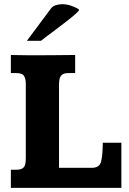

<svg xmlns="http://www.w3.org/2000/svg" viewBox="-20 -903 621 923"><path d="M32.2 0V-86.9H55.2Q79.1 -86.9 89.1 -94.2Q99.1 -101.6 101.6 -114.3Q104 -127 104 -142.6V-482.9Q104 -487.3 104 -492.2Q104 -497.1 104 -502Q104 -522 96.2 -536.9Q88.4 -551.8 55.2 -551.8H32.2V-638.7Q37.1 -638.7 58.8 -638.2Q80.6 -637.7 105.7 -637.5Q130.9 -637.2 146 -637.2Q192.9 -637.2 237.8 -637.7Q282.7 -638.2 341.3 -638.7V-551.8H309.6Q287.6 -551.8 278.1 -543.5Q268.6 -535.2 266.1 -522.5Q263.7 -509.8 263.7 -496.1V-96.2H421.4Q459 -96.2 466.3 -127.2Q473.6 -158.2 474.1 -216.8H563.5V0ZM109.4 -707 224.6 -861.8Q232.9 -873 247.8 -877.9Q262.7 -882.8 279.3 -882.8Q298.8 -882.8 317.4 -877Q335.9 -871.1 348.1 -864.5Q360.4 -857.9 360.4 -855.5Q359.9 -850.6 343 -835.7Q326.2 -820.8 301 -801.3Q275.9 -781.7 249.8 -762.2Q223.6 -742.7 203.4 -727.5Q183.1 -712.4 177.2 -707Z"/></svg>

Font: Kameron
Style: Regular
Weight: 400
Designer: Vernon Adams
Foundry: Vernon Adams
Version: Version 1.100